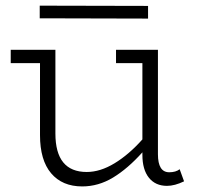

<svg xmlns="http://www.w3.org/2000/svg" viewBox="-20 -648 708 682"><path d="M505.9 -627V-582L121.1 -583V-627.9ZM618.2 -46.9 633.8 -3.9Q600.6 12.2 573.2 12.2Q532.2 12.2 509 -16.6Q485.8 -45.4 485.8 -98.1V-106.9Q433.6 -48.8 381.6 -17.3Q329.6 14.2 272 14.2Q201.2 14.2 161.6 -32.5Q122.1 -79.1 122.1 -168V-423.8H18.1V-471.2H176.8V-173.8Q176.8 -37.1 288.1 -37.1Q335.9 -37.1 386.7 -67.9Q437.5 -98.6 485.8 -152.8V-423.8H392.1V-471.2H541V-100.1Q541 -36.1 581.1 -36.1Q604.5 -36.1 618.2 -46.9Z"/></svg>

Font: BioRhyme Light
Style: Regular
Weight: 300
Designer: Aoife Mooney
Foundry: Aoife Mooney Type
Version: Version 1.500;PS 001.500;hotconv 1.0.88;makeotf.lib2.5.64775